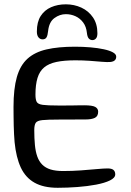

<svg xmlns="http://www.w3.org/2000/svg" viewBox="-20 -836 605 888"><path d="M247 32.5Q181.5 32.5 139.8 9Q98 -14.5 76.2 -61.2Q54.5 -108 47.5 -178.5Q46 -196 45 -215Q44 -234 43.5 -254.5Q43 -275 42.8 -296.8Q42.5 -318.5 42.5 -341.5Q42.5 -425.5 58 -479.8Q73.5 -534 107.2 -564.5Q141 -595 195.2 -607.5Q249.5 -620 326.5 -620Q364 -620 398.5 -617Q433 -614 459.8 -608.2Q486.5 -602.5 502 -594Q517.5 -585.5 517.5 -574Q517.5 -563 510.8 -557Q504 -551 493 -549.5Q477.5 -548 452 -550.2Q426.5 -552.5 394.5 -554.8Q362.5 -557 328.5 -557Q276.5 -557 241 -549.5Q205.5 -542 184.2 -524.2Q163 -506.5 153.5 -475.5Q144 -444.5 144 -398.5Q144 -375.5 149.8 -364.8Q155.5 -354 178 -351Q200.5 -348 249.5 -348Q260 -348 276.5 -348Q293 -348 311.2 -348.2Q329.5 -348.5 345.2 -348.8Q361 -349 369.5 -349Q407 -349 420.5 -341.5Q434 -334 434 -319.5Q434 -298.5 418.8 -291Q403.5 -283.5 376 -283.5Q364 -283.5 348 -283.5Q332 -283.5 314.5 -283.2Q297 -283 280.5 -283Q264 -283 251.5 -283Q200 -283 176 -280.5Q152 -278 145.2 -267.8Q138.5 -257.5 138.5 -234.5Q138.5 -196 141.5 -165.2Q144.5 -134.5 152.5 -112Q160.5 -89.5 175.5 -74.5Q190.5 -59.5 214 -52.2Q237.5 -45 271.5 -45Q314 -45 354.8 -48Q395.5 -51 428 -54Q460.5 -57 478 -57Q496.5 -57 504.8 -50Q513 -43 513 -29.5Q513 -13.5 488.5 -1.5Q464 10.5 424.2 18Q384.5 25.5 337.8 29Q291 32.5 247 32.5ZM177 -654Q165.5 -654 158 -663.2Q150.5 -672.5 150.5 -690Q150.5 -734.5 168.2 -762Q186 -789.5 216.5 -802.8Q247 -816 284.5 -816Q323 -816 356.2 -800.8Q389.5 -785.5 410 -755.5Q430.5 -725.5 430.5 -682Q430.5 -665.5 423.8 -658Q417 -650.5 407.5 -650.5Q397.5 -650.5 390.8 -657.8Q384 -665 382 -683.5Q379 -713 364.5 -732.2Q350 -751.5 329 -761Q308 -770.5 284.5 -770.5Q256.5 -770.5 231.8 -752.5Q207 -734.5 202.5 -692.5Q200.5 -672 195 -663Q189.5 -654 177 -654Z"/></svg>

Font: Gluten Light
Style: Regular
Weight: 300
Designer: Tyler Finck
Foundry: Etcetera Type Company
Version: Version 1.300